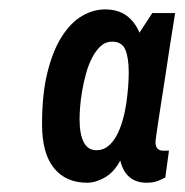

<svg xmlns="http://www.w3.org/2000/svg" viewBox="-20 -752 394 410"><path d="M166 -361.8Q120.6 -361.8 95.2 -393.1Q69.8 -424.3 69.8 -486.8Q69.8 -551.3 81.3 -597.4Q92.8 -643.6 111.8 -673.6Q130.9 -703.6 155 -717.8Q179.2 -731.9 204.1 -731.9Q231.9 -731.9 250 -718.8Q268.1 -705.6 277.8 -682.1L305.2 -724.1H354Q341.8 -648.9 333 -589.4Q329.1 -564 325.2 -539.3Q321.3 -514.6 318.4 -495.1Q315.4 -475.6 313.7 -463.1Q312 -450.7 312 -449.2Q312 -438.5 316.7 -434.3Q321.3 -430.2 328.1 -430.2H340.8L333 -373Q326.2 -369.1 316.7 -365.5Q307.1 -361.8 293 -361.8Q270.5 -361.8 256.3 -374Q242.2 -386.2 236.8 -409.2Q223.6 -384.3 203.9 -373Q184.1 -361.8 166 -361.8ZM186 -431.2Q200.2 -431.2 210.9 -439.9Q221.7 -448.7 229.2 -462.9Q236.8 -477.1 241.9 -495.1Q247.1 -513.2 249.8 -531.7Q252.4 -550.3 253.7 -567.4Q254.9 -584.5 254.9 -597.2Q254.9 -628.9 247.6 -646Q240.2 -663.1 219.2 -663.1Q205.6 -663.1 195.1 -653.6Q184.6 -644 176.8 -628.9Q168.9 -613.8 163.8 -595.2Q158.7 -576.7 155.5 -558.3Q152.3 -540 151.1 -523.9Q149.9 -507.8 149.9 -498Q149.9 -465.8 158.7 -448.5Q167.5 -431.2 186 -431.2Z"/></svg>

Font: Archivo Narrow
Style: Bold Italic
Weight: 700
Italic angle: -8°
Designer: Hector Gatti
Foundry: Hector Gatti
Version: 1.002; ttfautohint (v0.8)